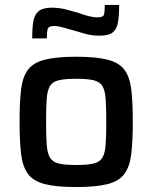

<svg xmlns="http://www.w3.org/2000/svg" viewBox="-20 -747 615 775"><path d="M287 8Q207 8 160.5 -4Q114 -16 92.5 -45.5Q71 -75 65 -126.5Q59 -178 59 -256Q59 -334 65 -385Q71 -436 92.5 -465Q114 -494 160.5 -506Q207 -518 287 -518Q368 -518 414.5 -506Q461 -494 482.5 -465Q504 -436 510 -385Q516 -334 516 -256Q516 -178 510 -126.5Q504 -75 482.5 -45.5Q461 -16 414.5 -4Q368 8 287 8ZM287 -81Q333 -81 358 -87Q383 -93 393.5 -111Q404 -129 406.5 -163.5Q409 -198 409 -256Q409 -313 406.5 -347.5Q404 -382 393.5 -399.5Q383 -417 358 -423Q333 -429 287 -429Q242 -429 217 -423Q192 -417 181.5 -399.5Q171 -382 168.5 -347.5Q166 -313 166 -256Q166 -198 168.5 -163.5Q171 -129 181.5 -111Q192 -93 217 -87Q242 -81 287 -81ZM110 -592Q110 -633 114.5 -660.5Q119 -688 136 -702Q153 -716 190 -716Q218 -716 245.5 -709Q273 -702 299 -694Q319 -687 337.5 -682Q356 -677 374 -677Q396 -677 399.5 -687.5Q403 -698 403 -727H461Q461 -686 456.5 -658Q452 -630 435.5 -616.5Q419 -603 382 -603Q352 -603 326 -610Q300 -617 274 -625Q253 -631 233.5 -636.5Q214 -642 198 -642Q177 -642 173 -631Q169 -620 169 -592Z"/></svg>

Font: Saira Medium
Style: Regular
Weight: 500
Designer: Hector Gatti with collaboration of the Omnibus-Type team
Foundry: Omnibus-Type
Version: Version 1.100; ttfautohint (v1.8.3)